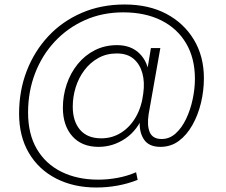

<svg xmlns="http://www.w3.org/2000/svg" viewBox="-20 -648 1005 855"><path d="M409 187Q308 187 230 147Q152 107 108.5 33Q65 -41 65 -142Q65 -244 99 -332Q133 -420 195 -486.5Q257 -553 343.5 -590.5Q430 -628 535 -628Q642 -628 720.5 -586.5Q799 -545 843.5 -471Q888 -397 888 -300Q888 -244 875 -190Q862 -136 837 -91.5Q812 -47 776.5 -20.5Q741 6 694 6Q642 6 620 -28.5Q598 -63 603 -115L607 -151L622 -142Q593 -68 538 -31Q483 6 419 6Q344 6 302 -41.5Q260 -89 260 -168Q260 -222 277 -272.5Q294 -323 326 -362.5Q358 -402 402.5 -424.5Q447 -447 501 -447Q564 -447 602 -409Q640 -371 645 -307L629 -295L652 -434H694L642 -140Q634 -89 647 -59Q660 -29 700 -29Q735 -29 762.5 -54Q790 -79 809 -119Q828 -159 838 -206Q848 -253 848 -297Q848 -389 808.5 -455.5Q769 -522 697.5 -557.5Q626 -593 529 -593Q436 -593 358.5 -558.5Q281 -524 224 -463Q167 -402 136 -321Q105 -240 105 -147Q105 -51 144 15.5Q183 82 253.5 117Q324 152 418 152Q460 152 503.5 144Q547 136 586 119L593 153Q550 170 503.5 178.5Q457 187 409 187ZM431 -32Q480 -32 520 -57.5Q560 -83 585.5 -128Q611 -173 618 -232Q625 -282 614 -322Q603 -362 575 -386Q547 -410 500 -410Q454 -410 417.5 -389.5Q381 -369 355.5 -335Q330 -301 317 -259Q304 -217 304 -173Q304 -108 336.5 -70Q369 -32 431 -32Z"/></svg>

Font: DM Sans ExtraLight
Style: Italic
Weight: 250
Italic angle: -10°
Designer: Colophon Foundry, Jonny Pinhorn
Foundry: Colophon Foundry
Version: Version 4.004;gftools[0.9.30]